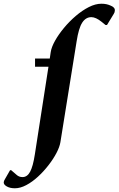

<svg xmlns="http://www.w3.org/2000/svg" viewBox="-144 -770 636 1030"><path d="M-64 240Q-90 240 -107 230.5Q-124 221 -124 209Q-124 201 -118 192L-90 143H-84L-55 168Q-42 180 -23 180Q2 180 17.5 151.5Q33 123 43 58L116 -412H44V-456H123L128 -490Q132 -517 151 -551Q170 -585 199 -620Q228 -655 262.5 -684.5Q297 -714 332.5 -732Q368 -750 400 -750Q415 -750 426.5 -747.5Q438 -745 447 -741Q474 -731 472 -713Q472 -704 466 -695L430 -636H422L401 -653Q370 -678 346 -678Q316 -678 297 -648.5Q278 -619 267 -548L180 -7Q176 18 159 50.5Q142 83 116 116.5Q90 150 59.5 178Q29 206 -3 223Q-35 240 -64 240Z"/></svg>

Font: Spectral
Style: Bold Italic
Weight: 700
Italic angle: -10°
Designer: Jean-Baptiste Levee
Foundry: Production Type
Version: Version 2.001